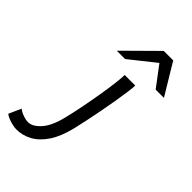

<svg xmlns="http://www.w3.org/2000/svg" viewBox="-449 -866 1193 1193"><g transform="rotate(45 147.0 -269.5)"><path d="M181.2 -488.3H273.9Q273.9 -469.7 268.3 -428.7Q262.7 -387.7 253.9 -334.7Q245.1 -281.7 234.1 -225.3Q223.1 -168.9 212.6 -118.2Q202.1 -67.4 193.4 -32.2Q170.9 60.5 132.6 117.7Q94.2 174.8 45.9 200.9Q-2.4 227.1 -55.7 227.1Q-69.3 227.1 -89.1 222.9Q-108.9 218.8 -128.4 211.2Q-147.9 203.6 -160.2 193.8L-123.5 111.8Q-110.4 124.5 -83.5 134.3Q-56.6 144 -36.1 144Q2.9 144 43.2 98.9Q83.5 53.7 106 -37.6Q119.6 -91.8 132.8 -158.4Q146 -225.1 157 -290.8Q168 -356.4 174.6 -409.2Q181.2 -461.9 181.2 -488.3ZM112.8 -560.1H39.6L247.1 -765.6H330.1L454.1 -560.1H381.3L280.8 -693.8Z"/></g></svg>

Font: Andika
Style: Italic
Weight: 400
Italic angle: -14°
Designer: Victor Gaultney, Annie Olsen, Julie Remington, Don Collingsworth, Eric Hays, Becca Hirsbrunner
Foundry: SIL International
Version: Version 6.101